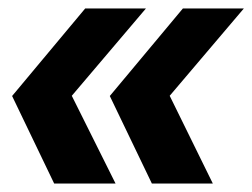

<svg xmlns="http://www.w3.org/2000/svg" viewBox="-20 -510 594 452"><path d="M337.5 -78 238.5 -284 410.5 -490H554L379.5 -284.5L481 -78ZM107.5 -78 8.5 -284 180.5 -490H323.5L149 -284.5L252 -78Z"/></svg>

Font: Cabin Condensed
Style: Bold Italic
Weight: 700
Width: 3
Italic angle: -10°
Designer: Pablo Impallari
Foundry: Pablo Impallari. http://www.impallari.com Igino Marini. http://www.ikern.com
Version: Version 3.001; ttfautohint (v1.8.3)